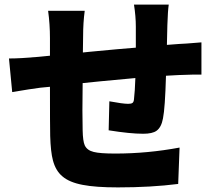

<svg xmlns="http://www.w3.org/2000/svg" viewBox="-20 -791 919 834"><path d="M492 23Q395 23 339 12Q281 1 251 -25Q222 -49 210 -94Q200 -131 198 -201Q197 -242 197 -414L155 -410Q115 -405 33 -391L19 -537Q69 -537 146 -544L197 -549V-625Q197 -686 189 -744H348Q341 -692 341 -633Q341 -592 340 -563Q350 -564 369 -566Q504 -579 570 -584V-675Q570 -720 562 -771H713Q709 -745 707 -682L705 -596L757 -600Q767 -601 792 -602Q836 -605 855 -607V-467Q835 -468 756 -465Q730 -463 701 -462Q697 -321 688 -277Q681 -238 660 -223Q642 -210 602 -210Q545 -210 452 -225L455 -351Q514 -340 537 -340Q550 -340 555.5 -344Q561 -348 562 -360Q566 -394 568 -452Q519 -447 418 -438Q364 -432 339 -430Q337 -295 339 -225Q340 -178 348 -160Q358 -138 387 -131Q414 -124 480 -124Q621 -124 760 -150L754 8Q636 23 492 23Z"/></svg>

Font: GenSekiGothic TW H
Style: Regular
Weight: 900
Version: Version 1.501;PS 1;hotconv 16.6.51;makeotf.lib2.5.65220